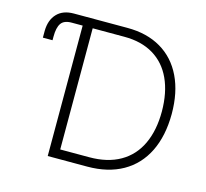

<svg xmlns="http://www.w3.org/2000/svg" viewBox="-102 -824 1010 940"><g transform="rotate(15 402.5 -353.5)"><path d="M160.2 -707H431.6Q530.8 -707 602.3 -665Q673.8 -623 711.9 -543.9Q750 -464.8 750 -355.5Q749.5 -244.1 710.2 -164.3Q670.9 -84.5 596.2 -42.2Q521.5 0 417 0H216.8V-661.1H161.1Q122.6 -661.1 107.7 -639.4Q92.8 -617.7 92.8 -572.3V-553.7H43.9V-588.9Q44.9 -643.6 75 -675.3Q105 -707 160.2 -707ZM415 -46.9Q506.8 -46.9 570.8 -83.5Q634.8 -120.1 667.5 -189.5Q700.2 -258.8 700.2 -355.5Q699.7 -450.7 668.2 -519.3Q636.7 -587.9 575.9 -624.5Q515.1 -661.1 428.7 -661.1H267.6V-46.9Z"/></g></svg>

Font: Pretendard JP ExtraLight
Style: Regular
Weight: 200
Designer: Base glyphs from Inter by Rasmus Andersson; Hangeul glyphs from Noto Sans CJK(Source Han Sans) by Jang Soo-young and Kan
Foundry: Kil Hyung-jin
Version: Version 1.309